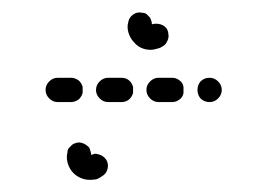

<svg xmlns="http://www.w3.org/2000/svg" viewBox="-20 -290 440 316"><path d="M136 -37Q139 -37 142 -36Q146 -35 149 -33Q152 -31 155 -27Q159 -20 157 -12Q155 -4 148 0Q144 3 139 5Q133 6 128 6Q120 6 113 3Q106 0 101 -5Q96 -10 93 -17Q90 -24 90 -32Q90 -35 91 -39Q91 -43 93 -46Q96 -49 99 -52Q102 -54 106 -55Q110 -56 114 -55Q118 -54 121 -52Q124 -50 127 -47Q128 -44 129 -41Q130 -38 130 -35Q133 -36 136 -37ZM97 -122H75Q67 -122 61 -128Q55 -134 55 -142Q55 -150 61 -156Q67 -162 75 -162H97Q103 -162 109 -158Q114 -154 116 -147Q116 -144 116 -142Q116 -140 116 -137Q114 -130 109 -126Q103 -122 97 -122ZM180 -122H158Q150 -122 144 -128Q138 -134 138 -142Q138 -150 144 -156Q150 -162 158 -162H180Q187 -162 192 -158Q197 -154 199 -147Q199 -144 199 -142Q199 -140 199 -137Q197 -130 192 -126Q187 -122 180 -122ZM263 -122H241Q233 -122 227 -128Q221 -134 221 -142Q221 -150 227 -156Q233 -162 241 -162H263Q270 -162 275 -158Q281 -154 282 -147Q282 -144 282 -142Q282 -140 282 -137Q281 -130 275 -126Q270 -122 263 -122ZM339 -128Q345 -134 345 -142Q345 -150 339 -156Q333 -162 325 -162Q316 -162 310 -156Q305 -150 305 -142Q305 -134 310 -128Q316 -122 325 -122Q333 -122 339 -128ZM244 -250Q251 -248 255 -242Q257 -238 257 -234Q258 -231 257 -227Q256 -223 254 -220Q252 -216 248 -214Q244 -211 239 -210Q233 -208 228 -208Q220 -208 213 -211Q206 -214 201 -220Q196 -225 193 -232Q190 -239 190 -246Q190 -250 191 -253Q192 -261 199 -266Q206 -271 214 -269Q218 -269 221 -267Q224 -264 227 -261Q228 -259 229 -256Q230 -253 230 -250Q237 -252 244 -250Z"/></svg>

Font: FRB American Cursive Dashed
Style: Bold Italic
Weight: 700
Italic angle: -25°
Version: Version 2.0;Modular Font Editor K font №1